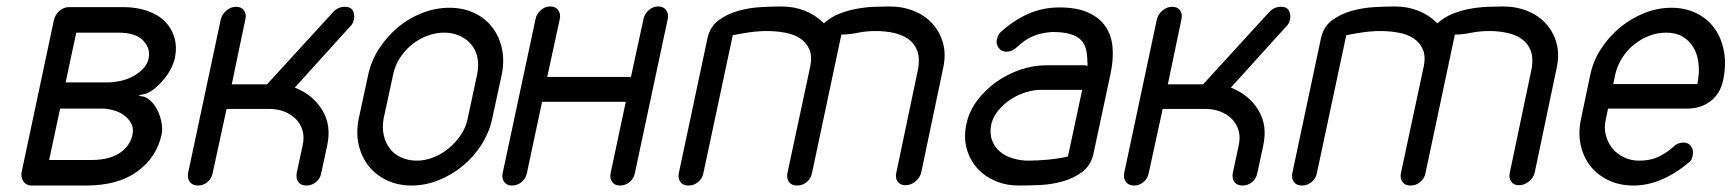

<svg xmlns="http://www.w3.org/2000/svg" viewBox="-20 -574 5357 594"><path d="M147 -513Q151 -529 164 -540.5Q177 -552 194 -552H362Q402 -552 435.5 -540.5Q469 -529 490 -508Q511 -487 519.5 -458Q528 -429 521 -394Q518 -380 509.5 -363Q501 -346 488.5 -330.5Q476 -315 461.5 -302.5Q447 -290 431 -284Q428 -283 420 -281.5Q412 -280 409 -278Q411 -277 419 -276Q427 -275 428 -274Q443 -267 454 -253.5Q465 -240 471.5 -223.5Q478 -207 480.5 -189.5Q483 -172 480 -158Q465 -88 405.5 -44Q346 0 245 0H76Q60 -1 52 -13.5Q44 -26 47 -42ZM166 -238 132 -79H262Q293 -79 316 -85.5Q339 -92 354.5 -103.5Q370 -115 378.5 -129Q387 -143 390 -158Q394 -178 385.5 -193Q377 -208 363 -218Q349 -228 330.5 -233Q312 -238 296 -238ZM313 -319Q329 -319 349.5 -323Q370 -327 388 -336Q406 -345 421 -359.5Q436 -374 440 -394Q446 -424 423 -448.5Q400 -473 346 -473H216L183 -319Z M638 -39Q635 -22 622 -11Q609 0 593 0Q576 0 567.5 -11Q559 -22 562 -39L663 -514Q667 -530 680.5 -541.5Q694 -553 711 -553Q727 -553 735 -541.5Q743 -530 739 -514L697 -313H806L1010 -536Q1025 -553 1047 -553Q1066 -553 1072 -540Q1078 -527 1075 -514Q1072 -500 1064 -493L892 -303Q948 -281 977 -233.5Q1006 -186 992 -123L974 -39Q971 -22 958 -11Q945 0 928 0Q911 0 903 -11Q895 -22 898 -39L916 -123Q922 -149 916 -170Q910 -191 895 -206Q880 -221 859 -229Q838 -237 813 -237H681Z M1119 -342Q1128 -385 1152.5 -423Q1177 -461 1211 -489.5Q1245 -518 1286.5 -534Q1328 -550 1370 -550Q1413 -550 1447 -534Q1481 -518 1503 -489.5Q1525 -461 1533 -423Q1541 -385 1532 -342L1503 -208Q1494 -165 1470 -127Q1446 -89 1412 -61Q1378 -33 1337 -16.5Q1296 0 1253 0Q1211 0 1176.5 -16.5Q1142 -33 1120 -61Q1098 -89 1089.5 -127Q1081 -165 1090 -208ZM1167 -208Q1162 -181 1167 -157Q1172 -133 1185.5 -115Q1199 -97 1221 -87Q1243 -77 1270 -77Q1295 -77 1320.5 -87Q1346 -97 1368 -115Q1390 -133 1406 -157Q1422 -181 1427 -208L1456 -343Q1462 -372 1457 -396Q1452 -420 1437.5 -437Q1423 -454 1401.5 -463.5Q1380 -473 1354 -473Q1328 -473 1302.5 -463.5Q1277 -454 1255.5 -437Q1234 -420 1218 -396Q1202 -372 1196 -342Z M1637 -516Q1640 -531 1653 -542.5Q1666 -554 1682 -554Q1699 -554 1707 -542.5Q1715 -531 1712 -516L1673 -336H1932L1971 -516Q1974 -531 1987 -542.5Q2000 -554 2016 -554Q2033 -554 2041 -542.5Q2049 -531 2046 -516L1944 -38Q1941 -22 1928 -11Q1915 0 1898 0Q1882 0 1874 -11Q1866 -22 1869 -38L1916 -259H1657L1610 -38Q1607 -22 1594 -11Q1581 0 1564 0Q1548 0 1540 -11Q1532 -22 1535 -38Z M2156 -38Q2153 -22 2140 -11Q2127 0 2110 0Q2093 0 2085 -11Q2077 -22 2080 -38L2169 -457Q2177 -492 2203.5 -511.5Q2230 -531 2264 -540.5Q2298 -550 2334 -552Q2370 -554 2397 -554Q2476 -554 2529 -502Q2550 -521 2576.5 -531.5Q2603 -542 2631 -547Q2659 -552 2685.5 -553Q2712 -554 2732 -554Q2773 -554 2807.5 -540Q2842 -526 2865 -500.5Q2888 -475 2897.5 -440.5Q2907 -406 2898 -364L2830 -40Q2826 -24 2812 -12.5Q2798 -1 2781 -1Q2765 -1 2757 -12.5Q2749 -24 2753 -40L2821 -364Q2826 -397 2817 -419Q2808 -441 2789 -454Q2770 -467 2744 -472.5Q2718 -478 2689 -478Q2660 -478 2633 -472.5Q2606 -467 2583 -467L2492 -38Q2489 -22 2476 -11Q2463 0 2446 0Q2429 0 2421 -11Q2413 -22 2416 -38L2487 -370Q2493 -401 2483.5 -422Q2474 -443 2455 -455.5Q2436 -468 2408.5 -473Q2381 -478 2353 -478Q2327 -478 2298.5 -474Q2270 -470 2247 -465Z M3337 -372 3345 -370Q3344 -372 3344.5 -376Q3345 -380 3344 -382Q3344 -404 3340 -421Q3336 -438 3324.5 -450Q3313 -462 3291.5 -468.5Q3270 -475 3235 -475Q3203 -473 3177 -462.5Q3151 -452 3126 -428Q3111 -414 3094 -414Q3078 -414 3069.5 -426Q3061 -438 3064 -452Q3068 -468 3077 -476Q3119 -513 3163 -532Q3207 -551 3258 -551Q3312 -551 3347 -535Q3382 -519 3400.5 -491.5Q3419 -464 3422 -427Q3425 -390 3416 -347L3363 -99Q3355 -62 3328 -42Q3301 -22 3266.5 -12.5Q3232 -3 3195.5 -1.5Q3159 0 3132 0Q3092 0 3058.5 -14.5Q3025 -29 3002.5 -54.5Q2980 -80 2970.5 -115Q2961 -150 2970 -191Q2978 -229 3002.5 -262Q3027 -295 3061 -319.5Q3095 -344 3135.5 -358Q3176 -372 3216 -372ZM3328 -296H3200Q3178 -296 3153.5 -288.5Q3129 -281 3107.5 -267Q3086 -253 3069.5 -233.5Q3053 -214 3047 -191Q3041 -162 3049 -140.5Q3057 -119 3073.5 -105Q3090 -91 3113.5 -84Q3137 -77 3162 -77Q3188 -77 3221.5 -80Q3255 -83 3284 -90Z M3534 -39Q3531 -22 3518 -11Q3505 0 3489 0Q3472 0 3463.5 -11Q3455 -22 3458 -39L3559 -514Q3563 -530 3576.5 -541.5Q3590 -553 3607 -553Q3623 -553 3631 -541.5Q3639 -530 3635 -514L3593 -313H3702L3906 -536Q3921 -553 3943 -553Q3962 -553 3968 -540Q3974 -527 3971 -514Q3968 -500 3960 -493L3788 -303Q3844 -281 3873 -233.5Q3902 -186 3888 -123L3870 -39Q3867 -22 3854 -11Q3841 0 3824 0Q3807 0 3799 -11Q3791 -22 3794 -39L3812 -123Q3818 -149 3812 -170Q3806 -191 3791 -206Q3776 -221 3755 -229Q3734 -237 3709 -237H3577Z M4054 -38Q4051 -22 4038 -11Q4025 0 4008 0Q3991 0 3983 -11Q3975 -22 3978 -38L4067 -457Q4075 -492 4101.5 -511.5Q4128 -531 4162 -540.5Q4196 -550 4232 -552Q4268 -554 4295 -554Q4374 -554 4427 -502Q4448 -521 4474.5 -531.5Q4501 -542 4529 -547Q4557 -552 4583.5 -553Q4610 -554 4630 -554Q4671 -554 4705.5 -540Q4740 -526 4763 -500.5Q4786 -475 4795.5 -440.5Q4805 -406 4796 -364L4728 -40Q4724 -24 4710 -12.5Q4696 -1 4679 -1Q4663 -1 4655 -12.5Q4647 -24 4651 -40L4719 -364Q4724 -397 4715 -419Q4706 -441 4687 -454Q4668 -467 4642 -472.5Q4616 -478 4587 -478Q4558 -478 4531 -472.5Q4504 -467 4481 -467L4390 -38Q4387 -22 4374 -11Q4361 0 4344 0Q4327 0 4319 -11Q4311 -22 4314 -38L4385 -370Q4391 -401 4381.5 -422Q4372 -443 4353 -455.5Q4334 -468 4306.5 -473Q4279 -478 4251 -478Q4225 -478 4196.5 -474Q4168 -470 4145 -465Z M4971 -314H5231Q5238 -347 5235 -376Q5232 -405 5219.5 -426.5Q5207 -448 5186 -460.5Q5165 -473 5135 -473Q5107 -473 5081.5 -463Q5056 -453 5034.5 -435.5Q5013 -418 4998 -394Q4983 -370 4977 -343ZM5157 -120Q5170 -133 5188 -133Q5204 -133 5212 -121Q5220 -109 5217 -94Q5216 -89 5214 -83Q5212 -77 5206 -72Q5119 0 5034 0Q4991 0 4957 -16Q4923 -32 4901 -59.5Q4879 -87 4870.5 -124.5Q4862 -162 4871 -205L4900 -343Q4909 -386 4933.5 -423.5Q4958 -461 4992 -489Q5026 -517 5067 -533.5Q5108 -550 5151 -550Q5194 -550 5228.5 -533Q5263 -516 5284.5 -486Q5306 -456 5313.5 -415Q5321 -374 5311 -326Q5302 -284 5272 -261Q5242 -238 5199 -238H4955L4948 -205Q4942 -179 4948 -156Q4954 -133 4968 -115.5Q4982 -98 5003.5 -87.5Q5025 -77 5051 -77Q5089 -77 5116 -91.5Q5143 -106 5157 -120Z"/></svg>

Font: VDS Compensated
Style: Light Italic
Weight: 300
Italic angle: -12°
Designer: artmaker
Foundry: artmaker
Version: Version 1.000 2012 initial release